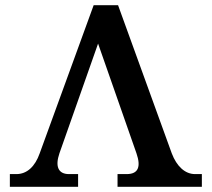

<svg xmlns="http://www.w3.org/2000/svg" viewBox="-20 -720 816 740"><path d="M642 -129 435 -700H341L133 -129C115 -78 84 -49 43 -49H18V0H281V-49H246C204 -49 192 -79 209 -129L358 -552L506 -129C524 -77 513 -49 468 -49H433V0H758V-49H732C693 -49 661 -79 642 -129Z"/></svg>

Font: LT Superior Serif Semibold
Style: Regular
Weight: 600
Designer: Daniel Lyons
Foundry: LyonsType
Version: Version 2.120;FEAKit 1.0